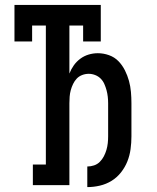

<svg xmlns="http://www.w3.org/2000/svg" viewBox="-20 -755 640 783"><path d="M336 8V-76Q350 -76 363.5 -80.5Q377 -85 387 -95Q397 -105 403.5 -117.5Q410 -130 414 -143.5Q418 -157 419.5 -171Q421 -185 421 -199V-334Q421 -347 419.5 -360.5Q418 -374 414.5 -387Q411 -400 405.5 -412.5Q400 -425 390.5 -434.5Q381 -444 368 -449Q355 -454 342 -454Q328 -454 315 -449Q302 -444 293 -434.5Q284 -425 278 -412.5Q272 -400 268.5 -387Q265 -374 264 -360.5Q263 -347 263 -334V0H114V-84H167V-651H111V-586H39V-735H391V-586H319V-651H263V-455Q270 -473 281 -488.5Q292 -504 307.5 -515.5Q323 -527 341.5 -532.5Q360 -538 379 -538Q402 -538 424.5 -530Q447 -522 463 -505.5Q479 -489 489.5 -468Q500 -447 506 -425Q512 -403 514 -380Q516 -357 516 -334V-199Q516 -173 512.5 -147Q509 -121 499.5 -97Q490 -73 473.5 -52Q457 -31 435 -17.5Q413 -4 387.5 2Q362 8 336 8Z"/></svg>

Font: Iosevka Slab Medium Extended
Style: Regular
Weight: 500
Width: 7
Monospace: yes
Designer: Belleve Invis
Foundry: Belleve Invis
Version: Version 11.1.1; ttfautohint (v1.8.3)